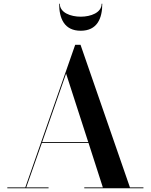

<svg xmlns="http://www.w3.org/2000/svg" viewBox="-20 -1004 804 1024"><path d="M299 -984H295.5C295.5 -905.5 323 -840 410.5 -840C498 -840 525.5 -905.5 525.5 -984H522C522 -936.5 464.5 -915 410.5 -915C356.5 -915 299 -936.5 299 -984ZM19 -4.5V0H239V-4.5H120L203.5 -242H452L528.5 -4.5H429.5V0H745V-4.5H673L409.5 -765H381L115 -4.5ZM332.5 -611.5 450.5 -246.5H205Z"/></svg>

Font: Bodoni* 36pt Medium
Style: Regular
Weight: 500
Version: Version 2.3